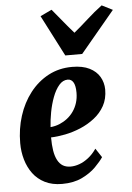

<svg xmlns="http://www.w3.org/2000/svg" viewBox="-59 -910 665 968"><g transform="rotate(-5 273.5 -426.0)"><path d="M428 -103Q414 -82 386.8 -54.5Q359.5 -27 317.2 -6.5Q275 14 216 14Q166 14 129.2 -4.5Q92.5 -23 69.2 -54.5Q46 -86 34.5 -125.8Q23 -165.5 23 -209Q23 -281.5 43.8 -346.5Q64.5 -411.5 103.5 -461.8Q142.5 -512 196.5 -540.8Q250.5 -569.5 316.5 -569.5Q370 -569.5 404.5 -552.2Q439 -535 456 -506Q473 -477 473.5 -441.5Q473.5 -394.5 454 -359.2Q434.5 -324 402 -298.8Q369.5 -273.5 330.8 -257.2Q292 -241 252.8 -233.2Q213.5 -225.5 180.5 -224.5Q180.5 -186.5 185.2 -157.5Q190 -128.5 200.5 -108.8Q211 -89 227.2 -79.2Q243.5 -69.5 266.5 -69.5Q288 -69.5 311 -77.8Q334 -86 356.8 -103.8Q379.5 -121.5 398 -148.5ZM289.5 -507.5Q264.5 -507.5 245.2 -484.8Q226 -462 212.8 -426.8Q199.5 -391.5 192 -351.5Q184.5 -311.5 182.5 -276.5Q206 -278.5 227.5 -287.2Q249 -296 267.5 -310.2Q286 -324.5 299.5 -343.8Q313 -363 320.5 -386.8Q328 -410.5 328 -438Q328 -473 318 -490.2Q308 -507.5 289.5 -507.5ZM288 -630 181 -838 239 -865.5Q264.5 -835.5 290.5 -803.2Q316.5 -771 344 -740Q381.5 -771 417 -803.2Q452.5 -835.5 492.5 -865.5L547 -838L373.5 -630Z"/></g></svg>

Font: Merriweather 24pt SemiCondensed Black
Style: Italic
Weight: 900
Width: 4
Italic angle: -7.8°
Designer: Eben Sorkin
Foundry: Eben Sorkin
Version: Version 2.101